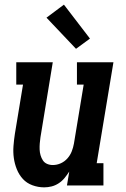

<svg xmlns="http://www.w3.org/2000/svg" viewBox="-20 -798 540 826"><path d="M170 8Q144 8 119.5 -1Q95 -10 78.5 -28Q62 -46 52.5 -69.5Q43 -93 39.5 -118Q36 -143 38 -169.5Q40 -196 44 -222L79 -434H50V-530H207L154 -207Q152 -194 151 -180.5Q150 -167 150.5 -154.5Q151 -142 154.5 -130Q158 -118 164.5 -108Q171 -98 182.5 -93Q194 -88 207 -88Q225 -88 241.5 -95.5Q258 -103 270 -116.5Q282 -130 288.5 -146.5Q295 -163 298 -180L340 -434H311V-530H468L396 -96H425V0H268L278 -60Q269 -46 258 -32.5Q247 -19 232.5 -9.5Q218 0 202 4Q186 8 170 8ZM307 -588 180 -722 255 -778 367 -632Z"/></svg>

Font: Iosevka Slab Oblique
Style: Bold
Weight: 700
Italic angle: -9°
Monospace: yes
Designer: Belleve Invis
Foundry: Belleve Invis
Version: Version 11.1.1; ttfautohint (v1.8.3)